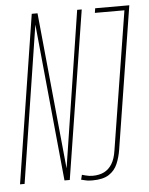

<svg xmlns="http://www.w3.org/2000/svg" viewBox="-53 -743 619 796"><g transform="rotate(-5 257.0 -345.0)"><path d="M-1 0 109 -700H133L197 -49L298 -700H317L206 0H184L120 -654L18 0ZM253 3 258 -17Q266 -15 273 -13Q280 -11 287.5 -10Q295 -9 302 -9Q330 -9 350 -19Q370 -29 383 -50Q396 -71 401 -105L493 -681H370L373 -700H515L421 -108Q416 -76 404.5 -49Q393 -22 368.5 -6Q344 10 300 10Q293 10 285.5 9.5Q278 9 270 7Q262 5 253 3Z"/></g></svg>

Font: Georama
Style: Italic
Weight: 400
Width: 2
Italic angle: -9°
Designer: Jean-Baptiste Levee
Foundry: Production Type
Version: Version 1.000